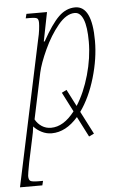

<svg xmlns="http://www.w3.org/2000/svg" viewBox="-90 -586 556 865"><g transform="rotate(-5 188.0 -153.0)"><path d="M265 -75 318 28 295 39 248 -53Q193 10 129 10Q105 10 83.5 -1Q62 -12 48 -28Q45 -1 39 24L16 132Q6 185 6 192Q6 210 14 215Q22 220 51 220H71L66 240H-35L105 -419Q110 -439 112.5 -459Q115 -479 115 -491Q115 -507 108 -511.5Q101 -516 75 -516H57L62 -536H155L129 -405H133Q175 -481 208.5 -513.5Q242 -546 283 -546Q359 -546 359 -388Q359 -308 333.5 -221.5Q308 -135 265 -75ZM235 -80 190 -168 212 -179 251 -103Q287 -159 309 -236.5Q331 -314 331 -387Q331 -454 317.5 -487.5Q304 -521 279 -521Q241 -521 203.5 -475.5Q166 -430 138 -369Q110 -308 101 -267L57 -59Q68 -39 86.5 -27Q105 -15 128 -15Q185 -15 235 -80Z"/></g></svg>

Font: Noto Serif CondThin
Style: Italic
Weight: 250
Width: 3
Italic angle: -12°
Designer: Monotype Design Team
Foundry: Monotype Imaging Inc.
Version: Version 1.001